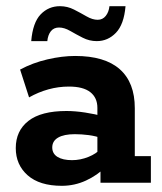

<svg xmlns="http://www.w3.org/2000/svg" viewBox="-20 -591 524 621"><path d="M180 10Q108 10 69.5 -24Q31 -58 31 -112Q31 -168 72 -200Q113 -232 195 -232Q223 -232 255.5 -227Q288 -222 312 -215L295 -203V-242Q295 -275 272 -293Q249 -311 203 -311Q169 -311 136.5 -302Q104 -293 74 -276L45 -366Q86 -388 133.5 -399Q181 -410 223 -410Q319 -410 367.5 -367Q416 -324 416 -241V-86H468V0H305V-66L323 -52Q295 -24 258 -7Q221 10 180 10ZM213 -73Q240 -73 266 -83.5Q292 -94 306 -110L295 -78V-171L312 -143Q290 -151 267 -154Q244 -157 222 -157Q187 -157 168 -146Q149 -135 149 -114Q149 -94 166 -83.5Q183 -73 213 -73ZM293 -458Q269 -458 247.5 -469Q226 -480 207 -491Q188 -502 171 -502Q154 -502 144.5 -490Q135 -478 133 -458H81Q86 -518 111.5 -544.5Q137 -571 174 -571Q198 -571 219.5 -560Q241 -549 260 -538Q279 -527 296 -527Q312 -527 322 -539.5Q332 -552 334 -571H386Q381 -512 355 -485Q329 -458 293 -458Z"/></svg>

Font: Rokkitt
Style: Bold
Weight: 700
Designer: Vernon Adams
Foundry: Vernon Adams
Version: Version 3.103